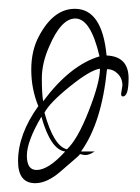

<svg xmlns="http://www.w3.org/2000/svg" viewBox="-20 -409 318 436"><path d="M255 -196 258 -215Q258 -231 247.5 -241.5Q237 -252 223 -252Q211 -130 164 -65H195Q182 -57 175.5 -57Q169 -57 166.5 -58Q164 -59 161 -59Q162 -58 155.5 -52.5Q149 -47 118 -20Q87 7 60 7Q21 7 21 -43Q21 -104 67 -168Q51 -207 51 -250.5Q51 -294 68 -326Q101 -389 150 -389Q212 -389 222 -283Q272 -281 272 -231Q272 -190 259 -190Q255 -190 255 -196ZM151 -367Q119 -367 92 -304Q75 -266 75 -231Q75 -196 78 -179Q139 -261 206 -281Q186 -367 151 -367ZM207 -253Q185 -250 138.5 -212.5Q92 -175 81 -153Q102 -77 132 -70Q156 -92 181.5 -157Q207 -222 207 -253ZM74 -144Q41 -88 41 -55.5Q41 -23 63 -23Q90 -23 128 -65Q95 -69 74 -144Z"/></svg>

Font: Ruthie
Style: Regular
Weight: 400
Designer: Robert E. Leuschke
Foundry: Robert E. Leuschke
Version: Version 1.003